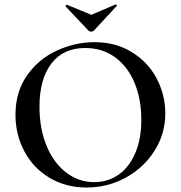

<svg xmlns="http://www.w3.org/2000/svg" viewBox="-20 -824 806 856"><path d="M49 -312Q49 -415 101 -488.5Q153 -562 234.5 -599Q316 -636 401 -636Q496 -636 568 -591.5Q640 -547 678.5 -474Q717 -401 717 -319Q717 -228 669 -152Q621 -76 540.5 -32Q460 12 366 12Q273 12 200.5 -31.5Q128 -75 88.5 -149.5Q49 -224 49 -312ZM610 -290Q610 -383 579.5 -455.5Q549 -528 492.5 -569Q436 -610 360 -610Q262 -610 209 -540.5Q156 -471 156 -348Q156 -252 187 -175.5Q218 -99 274 -55.5Q330 -12 400 -12Q460 -12 507.5 -44.5Q555 -77 582.5 -140Q610 -203 610 -290ZM272 -797Q272 -799 274.5 -801.5Q277 -804 278 -803L387 -758L495 -804H496Q499 -804 500.5 -801.5Q502 -799 500 -797L398 -687Q394 -683 387 -683Q379 -683 375 -687L272 -796Z"/></svg>

Font: Cormorant Infant SemiBold
Style: Regular
Weight: 600
Designer: Christian Thalmann (Catharsis Fonts)
Foundry: Catharsis Fonts
Version: Version 4.000